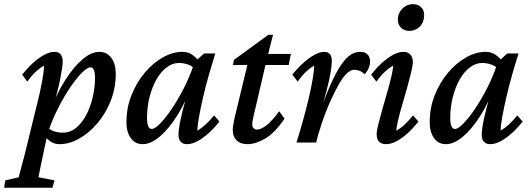

<svg xmlns="http://www.w3.org/2000/svg" viewBox="-86 -677 2522 912"><path d="M-66.4 214.8 -60.5 179.7 2.9 165Q7.8 147.5 14.6 119.6Q21.5 91.8 31.2 57.6L87.9 -173.8Q105.5 -243.2 114.3 -291.5Q123 -339.8 123 -365.2Q102.5 -353.5 83 -335.4Q63.5 -317.4 43.9 -289.1L19.5 -322.3Q43.9 -353.5 70.8 -377.9Q97.7 -402.3 124 -416.5Q150.4 -430.7 172.9 -430.7Q192.4 -430.7 202.1 -418.5Q211.9 -406.2 211.9 -384.8Q211.9 -363.3 200.7 -304.7Q189.5 -246.1 158.2 -142.6H149.4Q181.6 -229.5 222.2 -293.9Q262.7 -358.4 305.2 -394.5Q347.7 -430.7 385.7 -430.7Q421.9 -430.7 442.9 -401.9Q463.9 -373 463.9 -327.1Q463.9 -258.8 439.9 -198.2Q416 -137.7 376.5 -91.3Q336.9 -44.9 290 -18.6Q243.2 7.8 197.3 7.8Q170.9 7.8 151.9 -6.3Q132.8 -20.5 113.3 -44.9L133.8 -77.1Q150.4 -59.6 170.9 -53.2Q191.4 -46.9 211.9 -46.9Q247.1 -46.9 274.9 -69.3Q302.7 -91.8 322.8 -129.4Q342.8 -167 354 -213.4Q365.2 -259.8 365.2 -306.6Q365.2 -332 359.9 -344.7Q354.5 -357.4 344.7 -357.4Q332 -357.4 312.5 -340.3Q293 -323.2 270 -293.5Q247.1 -263.7 223.6 -224.6Q200.2 -185.5 179.2 -141.1Q158.2 -96.7 142.6 -49.8L138.7 -34.2L126 22.5Q113.3 83 106 118.2Q98.6 153.3 96.7 165L172.9 179.7L163.1 214.8Z M591.8 7.8Q555.7 7.8 535.2 -21Q514.6 -49.8 514.6 -95.7Q514.6 -165 538.6 -225.1Q562.5 -285.2 601.6 -331.5Q640.6 -377.9 687.5 -404.3Q734.4 -430.7 780.3 -430.7Q807.6 -430.7 827.6 -416.5Q847.7 -402.3 868.2 -377L843.8 -345.7Q828.1 -363.3 806.6 -370.6Q785.2 -377.9 763.7 -377.9Q733.4 -377.9 705.6 -356.9Q677.7 -335.9 657.2 -299.8Q636.7 -263.7 624.5 -216.3Q612.3 -168.9 612.3 -116.2Q612.3 -91.8 617.7 -78.1Q623 -64.5 634.8 -64.5Q649.4 -64.5 674.8 -90.3Q700.2 -116.2 730 -160.2Q759.8 -204.1 787.6 -258.8Q815.4 -313.5 835 -372.1L846.7 -389.6L882.8 -422.9H936.5Q920.9 -373 905.3 -318.4Q889.6 -263.7 877.9 -211.9Q866.2 -160.2 858.9 -119.6Q851.6 -79.1 851.6 -56.6Q872.1 -68.4 891.6 -86.4Q911.1 -104.5 930.7 -128.9L956.1 -99.6Q931.6 -68.4 904.3 -43.9Q877 -19.5 851.1 -5.9Q825.2 7.8 801.8 7.8Q782.2 7.8 772 -3.9Q761.7 -15.6 761.7 -37.1Q761.7 -53.7 766.6 -83Q771.5 -112.3 783.7 -160.2Q795.9 -208 817.4 -279.3H827.1Q796.9 -193.4 756.3 -128.9Q715.8 -64.5 672.9 -28.3Q629.9 7.8 591.8 7.8Z M1265.6 -113.3Q1217.8 -43.9 1172.4 -18.1Q1127 7.8 1089.8 7.8Q1056.6 7.8 1038.1 -10.3Q1019.5 -28.3 1019.5 -59.6Q1019.5 -70.3 1022 -84Q1024.4 -97.7 1028.3 -117.2L1088.9 -368.2H1020.5L1025.4 -392.6L1188.5 -511.7H1210.9L1180.7 -392.6L1120.1 -132.8Q1116.2 -115.2 1114.3 -105.5Q1112.3 -95.7 1112.3 -87.9Q1112.3 -61.5 1135.7 -61.5Q1152.3 -61.5 1178.2 -80.6Q1204.1 -99.6 1240.2 -148.4ZM1134.8 -368.2 1145.5 -420.9H1295.9L1285.2 -368.2Z M1597.7 -345.7Q1578.1 -345.7 1559.1 -326.2Q1540 -306.6 1522 -273.9Q1503.9 -241.2 1485.4 -201.2Q1460.9 -146.5 1442.4 -91.3Q1423.8 -36.1 1416 0H1322.3Q1337.9 -49.8 1353 -104Q1368.2 -158.2 1380.4 -210Q1392.6 -261.7 1399.4 -302.7Q1406.2 -343.8 1406.2 -365.2Q1385.7 -353.5 1366.7 -335.4Q1347.7 -317.4 1328.1 -289.1L1302.7 -322.3Q1327.1 -353.5 1354.5 -377.9Q1381.8 -402.3 1407.7 -416.5Q1433.6 -430.7 1455.1 -430.7Q1472.7 -430.7 1481.4 -419.9Q1490.2 -409.2 1490.2 -384.8Q1490.2 -369.1 1484.9 -335.4Q1479.5 -301.8 1464.4 -243.2Q1449.2 -184.6 1417 -95.7H1413.1Q1444.3 -179.7 1470.2 -242.7Q1496.1 -305.7 1520.5 -347.2Q1544.9 -388.7 1569.8 -409.7Q1594.7 -430.7 1625 -430.7Q1647.5 -430.7 1659.7 -418.5Q1671.9 -406.2 1671.9 -384.8Q1671.9 -370.1 1665.5 -354.5Q1659.2 -338.9 1646.5 -324.2Q1635.7 -335 1622.6 -340.3Q1609.4 -345.7 1597.7 -345.7Z M1748 7.8Q1726.6 7.8 1714.8 -3.9Q1703.1 -15.6 1703.1 -40Q1703.1 -54.7 1710.9 -86.4Q1718.8 -118.2 1730.5 -159.2Q1742.2 -200.2 1753.9 -241.2Q1765.6 -282.2 1773.4 -315.4Q1781.2 -348.6 1781.2 -365.2Q1760.7 -353.5 1741.2 -335.4Q1721.7 -317.4 1702.1 -289.1L1676.8 -322.3Q1701.2 -353.5 1728 -377.9Q1754.9 -402.3 1781.2 -416.5Q1807.6 -430.7 1830.1 -430.7Q1851.6 -430.7 1863.3 -418Q1875 -405.3 1875 -381.8Q1875 -367.2 1867.2 -334.5Q1859.4 -301.8 1848.1 -261.2Q1836.9 -220.7 1824.7 -179.7Q1812.5 -138.7 1804.7 -105.5Q1796.9 -72.3 1796.9 -56.6Q1818.4 -68.4 1837.4 -86.4Q1856.4 -104.5 1876 -128.9L1901.4 -99.6Q1877 -68.4 1850.1 -43.9Q1823.2 -19.5 1796.9 -5.9Q1770.5 7.8 1748 7.8ZM1858.4 -530.3Q1834 -530.3 1818.8 -545.4Q1803.7 -560.5 1803.7 -583Q1803.7 -604.5 1813.5 -621.1Q1823.2 -637.7 1839.8 -647.5Q1856.4 -657.2 1876 -657.2Q1900.4 -657.2 1914.6 -642.6Q1928.7 -627.9 1928.7 -605.5Q1928.7 -584 1919.4 -566.4Q1910.2 -548.8 1894 -539.6Q1877.9 -530.3 1858.4 -530.3Z M2032.2 7.8Q1996.1 7.8 1975.6 -21Q1955.1 -49.8 1955.1 -95.7Q1955.1 -165 1979 -225.1Q2002.9 -285.2 2042 -331.5Q2081.1 -377.9 2127.9 -404.3Q2174.8 -430.7 2220.7 -430.7Q2248 -430.7 2268.1 -416.5Q2288.1 -402.3 2308.6 -377L2284.2 -345.7Q2268.6 -363.3 2247.1 -370.6Q2225.6 -377.9 2204.1 -377.9Q2173.8 -377.9 2146 -356.9Q2118.2 -335.9 2097.7 -299.8Q2077.1 -263.7 2064.9 -216.3Q2052.7 -168.9 2052.7 -116.2Q2052.7 -91.8 2058.1 -78.1Q2063.5 -64.5 2075.2 -64.5Q2089.8 -64.5 2115.2 -90.3Q2140.6 -116.2 2170.4 -160.2Q2200.2 -204.1 2228 -258.8Q2255.9 -313.5 2275.4 -372.1L2287.1 -389.6L2323.2 -422.9H2377Q2361.3 -373 2345.7 -318.4Q2330.1 -263.7 2318.4 -211.9Q2306.6 -160.2 2299.3 -119.6Q2292 -79.1 2292 -56.6Q2312.5 -68.4 2332 -86.4Q2351.6 -104.5 2371.1 -128.9L2396.5 -99.6Q2372.1 -68.4 2344.7 -43.9Q2317.4 -19.5 2291.5 -5.9Q2265.6 7.8 2242.2 7.8Q2222.7 7.8 2212.4 -3.9Q2202.1 -15.6 2202.1 -37.1Q2202.1 -53.7 2207 -83Q2211.9 -112.3 2224.1 -160.2Q2236.3 -208 2257.8 -279.3H2267.6Q2237.3 -193.4 2196.8 -128.9Q2156.2 -64.5 2113.3 -28.3Q2070.3 7.8 2032.2 7.8Z"/></svg>

Font: Crimson Pro Medium
Style: Italic
Weight: 500
Italic angle: -12°
Designer: Jacques Le Bailly
Foundry: Baron von Fonthausen
Version: Version 1.003